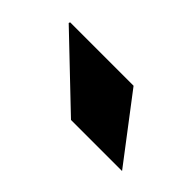

<svg xmlns="http://www.w3.org/2000/svg" viewBox="-29 -883 374 374"><g transform="rotate(45 158.0 -695.5)"><path d="M20.5 -761.7H195.3L296.9 -628.4H156.2L19.5 -758.8Z"/></g></svg>

Font: Battambang Black
Style: Regular
Weight: 900
Designer: Danh Hong
Version: Version 8.002; ttfautohint (v1.8.3)